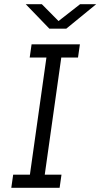

<svg xmlns="http://www.w3.org/2000/svg" viewBox="-20 -898 480 918"><path d="M34 0 43 -63H123L202 -623H122L131 -686H362L353 -623H273L194 -63H274L265 0ZM216 -761 103 -878H180L272 -785H244L363 -878H440L297 -761Z"/></svg>

Font: Chivo Medium ExtraLight
Style: Italic
Weight: 250
Italic angle: -8.05°
Version: Version 2.002